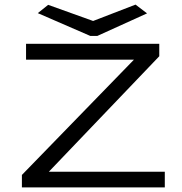

<svg xmlns="http://www.w3.org/2000/svg" viewBox="-20 -813 790 833"><path d="M75 0V-54L561 -554H93V-623H671V-569L192 -68H695V0ZM568 -793 618 -755 402 -657H372L144 -756L189 -792L384 -722Z"/></svg>

Font: Inconsolata ExtraExpanded Thin
Style: Regular
Weight: 100
Width: 8
Monospace: yes
Designer: Raph Levien, Cyreal, Brenton Simpson
Foundry: Raph Levien, Cyreal, Google
Version: Version 3.100; ttfautohint (v1.8.4.7-5d5b)